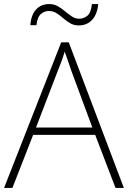

<svg xmlns="http://www.w3.org/2000/svg" viewBox="-20 -924 630 944"><path d="M548 0 448 -261H143L41 0H0L281 -716H318L589 0ZM330 -578Q325 -595 316 -619.5Q307 -644 298 -670Q291 -646 282 -621.5Q273 -597 265 -578L157 -297H434ZM129 -800Q133 -851 157.5 -877.5Q182 -904 222 -904Q246 -904 265 -893Q284 -882 300.5 -868Q317 -854 333.5 -843Q350 -832 369 -832Q392 -832 409.5 -846.5Q427 -861 432 -904H463Q458 -853 432.5 -826Q407 -799 368 -799Q343 -799 324.5 -810Q306 -821 290 -835Q274 -849 257.5 -859.5Q241 -870 220 -870Q199 -870 181.5 -855.5Q164 -841 159 -800Z"/></svg>

Font: Noto Sans Bengali UI ExtraLight
Style: Regular
Weight: 200
Designer: Jelle Bosma - Monotype Design Team
Foundry: Monotype Imaging Inc.
Version: Version 2.003; ttfautohint (v1.8.4.7-5d5b)